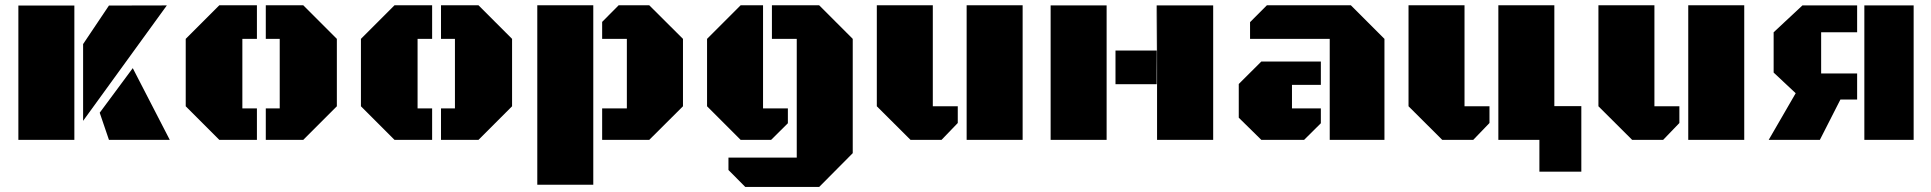

<svg xmlns="http://www.w3.org/2000/svg" viewBox="-20 -539 7443 740"><path d="M266.6 -517.6V0H50.8V-517.6ZM399.9 -517.6 623 -518.1 300.3 -73.2V-369.1ZM634.3 0H399.9L364.3 -104.5L491.7 -276.4Z M1278.3 -129.4 1148.9 0H1004.4V-121.1H1058.1V-389.2H1004.4V-518.6H1148.9L1278.3 -389.2ZM914.1 -121.1H970.2V0H825.2L695.8 -129.4V-389.2L825.2 -518.6H970.2V-389.2H914.1Z M1953.6 -129.4 1824.2 0H1679.7V-121.1H1733.4V-389.2H1679.7V-518.6H1824.2L1953.6 -389.2ZM1589.4 -121.1H1645.5V0H1500.5L1371.1 -129.4V-389.2L1500.5 -518.6H1645.5V-389.2H1589.4Z M2050.8 172.9V-518.6H2266.6V172.9ZM2396 -389.2H2300.8V-454.6L2364.3 -518.6H2482.4L2612.3 -389.2V-129.4L2482.4 0H2300.8V-121.1H2396Z M3050.8 -389.2H2955.1V-518.6H3137.2L3266.6 -389.2V51.3L3137.2 181.6H2852.5L2787.6 116.2V68.4H3050.8ZM3016.6 -121.1V-64L2952.1 0H2834.5L2705.1 -129.4V-389.2L2834.5 -518.6H2920.9V-121.1Z M3921.4 -518.6V0H3705.6V-518.6ZM3575.2 -129.4H3671.4V-64.9L3608.9 0H3489.3L3359.4 -129.4V-518.6H3575.2Z M4438 -344.2V-518.1H4655.8V0H4439.5V-517.1L4438 -263.2V-214.4H4279.3V-344.2ZM4245.1 -518.1V0H4029.3V-518.1Z M5105 0V-389.2H4797.9V-453.6L4862.8 -518.6H5186.5L5315.9 -389.2V0ZM5070.8 -301.8V-211.9H4959.5V-121.1H5070.8V-64L5006.3 0H4841.3L4754.4 -85.4V-215.3L4841.3 -301.8Z M5624.5 -129.4H5720.7V-64.9L5658.2 0H5538.6L5408.7 -129.4V-518.6H5624.5ZM5913.1 0H5754.9V-518.6H5970.7V-129.9H6074.7V122.6H5913.1Z M6702.6 -518.6V0H6486.8V-518.6ZM6356.4 -129.4H6452.6V-64.9L6390.1 0H6270.5L6140.6 -129.4V-518.6H6356.4Z M7355.5 0H7165.5V-518.1H7355.5ZM6796.9 0 6900.9 -179.7 6815.9 -259.3V-414.6L6926.8 -518.1H7137.7V-414.6H6999V-255.9H7137.7V-155.3H7073.2L6994.1 0Z"/></svg>

Font: Black Ops One [rus by aLiNcE]
Style: Regular
Weight: 400
Designer: James Grieshaber
Foundry: James Grieshaber
Version: Version 1.002;May 25, 2024;FontCreator 13.0.0.2680 64-bit